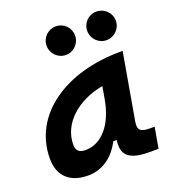

<svg xmlns="http://www.w3.org/2000/svg" viewBox="-139 -858 864 971"><g transform="rotate(-20 293.0 -372.5)"><path d="M168.9 10.3C244.6 10.3 307.6 -32.2 347.2 -109.4H365.2C358.9 -54.2 363.8 4.9 496.1 4.9H549.3L568.8 -106.9H545.4C491.7 -106.9 478 -120.6 485.8 -166.5L547.9 -522.5H535.6C239.3 -522.5 15.6 -370.1 15.6 -135.3C15.6 -43 71.3 10.3 168.9 10.3ZM200.7 -115.2C166.5 -115.2 150.9 -129.9 150.9 -162.1C150.9 -275.4 252.4 -365.2 390.6 -390.6L379.4 -325.7C356 -191.4 286.1 -115.2 200.7 -115.2ZM490.7 -601.1C533.2 -601.1 567.9 -635.7 567.9 -678.2C567.9 -721.2 533.2 -754.9 490.7 -754.9C448.2 -754.9 414.1 -721.2 414.1 -678.2C414.1 -635.7 448.2 -601.1 490.7 -601.1ZM272 -601.1C314.5 -601.1 348.6 -635.7 348.6 -678.2C348.6 -721.2 314.5 -754.9 272 -754.9C229.5 -754.9 195.3 -721.2 195.3 -678.2C195.3 -635.7 229.5 -601.1 272 -601.1Z"/></g></svg>

Font: Cascadia Code NF
Style: Bold Italic
Weight: 700
Italic angle: -10°
Monospace: yes
Designer: Aaron Bell
Foundry: Saja Typeworks
Version: Version 2404.023